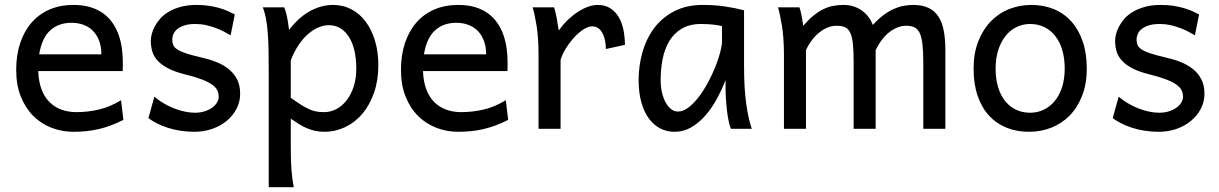

<svg xmlns="http://www.w3.org/2000/svg" viewBox="-20 -528 4998 787"><path d="M136.7 -236.8Q138.2 -193.8 150.1 -162.1Q162.1 -130.4 182.9 -109.6Q203.6 -88.9 231.7 -78.6Q259.8 -68.4 293 -68.4Q340.3 -68.4 385.7 -79.1Q431.2 -89.8 476.1 -117.2L485.8 -36.6Q460 -23.4 435.1 -14.2Q410.2 -4.9 385.3 1Q360.4 6.8 334.7 9.5Q309.1 12.2 280.8 12.2Q233.9 12.2 191.4 -4.2Q148.9 -20.5 116.7 -52.5Q84.5 -84.5 65.4 -131.8Q46.4 -179.2 46.4 -241.7Q46.4 -302.2 62.7 -351.3Q79.1 -400.4 109.4 -435.3Q139.6 -470.2 183.1 -489Q226.6 -507.8 280.8 -507.8Q320.8 -507.8 351.6 -498.3Q382.3 -488.8 404.8 -471.9Q427.2 -455.1 442.4 -432.6Q457.5 -410.2 466.6 -384.3Q475.6 -358.4 479.5 -330.3Q483.4 -302.2 483.4 -274.9V-255.9Q483.4 -243.7 482.9 -236.8ZM273.4 -434.6Q219.7 -434.6 185.5 -403.1Q151.4 -371.6 140.6 -305.2H395.5Q395.5 -336.4 386.5 -360.6Q377.4 -384.8 361.1 -401.4Q344.7 -418 322.3 -426.3Q299.8 -434.6 273.4 -434.6Z M925.3 -383.3Q913.1 -390.6 897.5 -398.7Q881.8 -406.7 863.5 -413.6Q845.2 -420.4 824.5 -425Q803.7 -429.7 781.2 -429.7Q754.4 -429.7 736.1 -423.8Q717.8 -418 706.8 -408.9Q695.8 -399.9 690.9 -388.4Q686 -377 686 -366.2Q686 -353.5 689.9 -343.8Q693.8 -334 706.3 -325.7Q718.8 -317.4 741.7 -309.6Q764.6 -301.8 803.2 -293Q836.4 -285.6 865.7 -274.2Q895 -262.7 917 -245.1Q939 -227.5 951.7 -202.9Q964.4 -178.2 964.4 -144Q964.4 -110.8 949.7 -82.5Q935.1 -54.2 909.7 -33Q884.3 -11.7 850.1 0.2Q815.9 12.2 776.4 12.2Q746.6 12.2 719 7.8Q691.4 3.4 667.2 -4.4Q643.1 -12.2 623 -22.5Q603 -32.7 588.4 -43.9L612.8 -131.8Q629.4 -117.2 650.1 -105Q670.9 -92.8 692.9 -84Q714.8 -75.2 737.1 -70.6Q759.3 -65.9 778.8 -65.9Q800.3 -65.9 818.1 -71.5Q835.9 -77.1 848.9 -86.2Q861.8 -95.2 869.1 -107.2Q876.5 -119.1 876.5 -131.8Q876.5 -145.5 870.8 -157.5Q865.2 -169.4 850.3 -180.4Q835.4 -191.4 809.3 -201.7Q783.2 -211.9 742.2 -222.2Q697.8 -232.9 669.7 -247.6Q641.6 -262.2 625.7 -279.8Q609.9 -297.4 604 -317.9Q598.1 -338.4 598.1 -361.3Q598.1 -372.6 601.8 -387.7Q605.5 -402.8 614 -419.2Q622.6 -435.5 636.5 -451.4Q650.4 -467.3 671.4 -479.7Q692.4 -492.2 720.7 -500Q749 -507.8 786.1 -507.8Q812.5 -507.8 835.7 -504.4Q858.9 -501 878.2 -495.4Q897.5 -489.7 913.6 -482.7Q929.7 -475.6 942.4 -468.8Z M1171.9 -127Q1196.8 -109.4 1215.1 -97.9Q1233.4 -86.4 1248.5 -79.8Q1263.7 -73.2 1277.6 -70.8Q1291.5 -68.4 1308.6 -68.4Q1334.5 -68.4 1358.2 -80.6Q1381.8 -92.8 1400.1 -116Q1418.5 -139.2 1429.4 -172.1Q1440.4 -205.1 1440.4 -246.6Q1440.4 -287.1 1432.9 -320.1Q1425.3 -353 1410.6 -376.2Q1396 -399.4 1375.2 -412.1Q1354.5 -424.8 1328.1 -424.8Q1307.1 -424.8 1285.2 -415.5Q1263.2 -406.2 1242.4 -388.2Q1221.7 -370.1 1203.6 -343Q1185.5 -315.9 1171.9 -280.8ZM1145 -498Q1150.4 -485.4 1155.8 -462.2Q1161.1 -439 1164.6 -405.3Q1181.6 -427.7 1201.9 -446.8Q1222.2 -465.8 1244.9 -479.2Q1267.6 -492.7 1292.7 -500.2Q1317.9 -507.8 1345.2 -507.8Q1386.7 -507.8 1421.1 -489.5Q1455.6 -471.2 1479.7 -438.2Q1503.9 -405.3 1517.3 -360.1Q1530.8 -314.9 1530.8 -261.2Q1530.8 -198.7 1513.2 -148.2Q1495.6 -97.7 1465.6 -62Q1435.5 -26.4 1395 -7.1Q1354.5 12.2 1308.6 12.2Q1289.1 12.2 1271.7 8.3Q1254.4 4.4 1238 -2.4Q1221.7 -9.3 1205.6 -19.3Q1189.5 -29.3 1171.9 -41.5V73.2Q1171.9 102.5 1172.6 126.2Q1173.3 149.9 1174.8 169.9Q1176.3 189.9 1178.7 206.8Q1181.2 223.6 1184.1 239.3H1081.5V-236.8Q1081.5 -282.2 1080.8 -321Q1080.1 -359.9 1077.6 -392.3Q1075.2 -424.8 1070.3 -451.2Q1065.4 -477.5 1057.1 -498Z M1713.9 -236.8Q1715.3 -193.8 1727.3 -162.1Q1739.3 -130.4 1760 -109.6Q1780.8 -88.9 1808.8 -78.6Q1836.9 -68.4 1870.1 -68.4Q1917.5 -68.4 1962.9 -79.1Q2008.3 -89.8 2053.2 -117.2L2063 -36.6Q2037.1 -23.4 2012.2 -14.2Q1987.3 -4.9 1962.4 1Q1937.5 6.8 1911.9 9.5Q1886.2 12.2 1857.9 12.2Q1811 12.2 1768.6 -4.2Q1726.1 -20.5 1693.8 -52.5Q1661.6 -84.5 1642.6 -131.8Q1623.5 -179.2 1623.5 -241.7Q1623.5 -302.2 1639.9 -351.3Q1656.2 -400.4 1686.5 -435.3Q1716.8 -470.2 1760.3 -489Q1803.7 -507.8 1857.9 -507.8Q1897.9 -507.8 1928.7 -498.3Q1959.5 -488.8 1981.9 -471.9Q2004.4 -455.1 2019.5 -432.6Q2034.7 -410.2 2043.7 -384.3Q2052.7 -358.4 2056.6 -330.3Q2060.5 -302.2 2060.5 -274.9V-255.9Q2060.5 -243.7 2060.1 -236.8ZM1850.6 -434.6Q1796.9 -434.6 1762.7 -403.1Q1728.5 -371.6 1717.8 -305.2H1972.7Q1972.7 -336.4 1963.6 -360.6Q1954.6 -384.8 1938.2 -401.4Q1921.9 -418 1899.4 -426.3Q1877 -434.6 1850.6 -434.6Z M2187.5 0V-300.3Q2187.5 -372.6 2179.4 -422.6Q2171.4 -472.7 2163.1 -498H2251Q2253.9 -490.2 2256.8 -477.8Q2259.8 -465.3 2262.2 -451.7Q2264.6 -438 2266.6 -424.8L2270.5 -402.8Q2288.1 -428.2 2308.8 -447.8Q2329.6 -467.3 2350.8 -480.7Q2372.1 -494.1 2392.3 -501Q2412.6 -507.8 2429.2 -507.8Q2460 -507.8 2481.2 -494.4Q2502.4 -481 2515.9 -458.3Q2529.3 -435.5 2535.4 -406Q2541.5 -376.5 2541.5 -344.2L2463.4 -327.1Q2463.4 -345.2 2460 -362.1Q2456.5 -378.9 2449.7 -391.8Q2442.9 -404.8 2432.4 -412.4Q2421.9 -419.9 2407.2 -419.9Q2391.6 -419.9 2372.6 -408Q2353.5 -396 2335.2 -376.5Q2316.9 -356.9 2301.3 -332.5Q2285.6 -308.1 2277.8 -283.2V0Z M2939.5 -420.9Q2933.6 -422.4 2926.3 -423.8Q2918.9 -425.3 2908.9 -426.5Q2898.9 -427.7 2885.5 -428.7Q2872.1 -429.7 2854 -429.7Q2806.2 -429.7 2774.2 -410.4Q2742.2 -391.1 2723.1 -359.1Q2704.1 -327.1 2696 -285.6Q2688 -244.1 2688 -200.2Q2688 -171.9 2693.6 -148.2Q2699.2 -124.5 2709 -107.2Q2718.8 -89.8 2731.4 -80.3Q2744.1 -70.8 2758.8 -70.8Q2780.3 -70.8 2802 -87.4Q2823.7 -104 2843.8 -130.1Q2863.8 -156.2 2881.3 -188.7Q2898.9 -221.2 2911.9 -253.2Q2924.8 -285.2 2932.1 -313.5Q2939.5 -341.8 2939.5 -358.9ZM2976.1 0Q2970.7 -11.7 2966.6 -32.2Q2962.4 -52.7 2959.7 -75.9Q2957 -99.1 2955.6 -122.1Q2954.1 -145 2954.1 -161.1V-200.2Q2939.5 -162.1 2919.2 -124.3Q2898.9 -86.4 2872.8 -56.2Q2846.7 -25.9 2814.5 -6.8Q2782.2 12.2 2744.1 12.2Q2713.4 12.2 2686.5 -1.5Q2659.7 -15.1 2639.9 -42Q2620.1 -68.8 2608.9 -108.6Q2597.7 -148.4 2597.7 -200.2Q2597.7 -258.3 2613.3 -313.7Q2628.9 -369.1 2661.1 -412.4Q2693.4 -455.6 2743.2 -481.7Q2793 -507.8 2861.3 -507.8Q2908.7 -507.8 2950.7 -501.7Q2992.7 -495.6 3029.8 -485.8V-258.8Q3029.8 -166.5 3038.6 -103.8Q3047.4 -41 3061.5 0Z M3569.3 0H3479V-278.3Q3479 -323.7 3475.6 -351.8Q3472.2 -379.9 3464.1 -395.8Q3456.1 -411.6 3442.4 -417Q3428.7 -422.4 3408.2 -422.4Q3390.1 -422.4 3372.1 -415Q3354 -407.7 3337.6 -394.3Q3321.3 -380.9 3307.4 -362.5Q3293.5 -344.2 3283.7 -322.3V0H3193.4V-300.3Q3193.4 -372.6 3185.1 -422.6Q3176.8 -472.7 3168.9 -498H3256.8Q3262.2 -482.4 3266.1 -461.2Q3270 -439.9 3272.5 -422.4Q3294.9 -448.2 3315.4 -464.8Q3335.9 -481.4 3356.2 -491Q3376.5 -500.5 3396.5 -504.2Q3416.5 -507.8 3437.5 -507.8Q3461.4 -507.8 3481 -501Q3500.5 -494.1 3515.4 -482.9Q3530.3 -471.7 3541 -456.8Q3551.8 -441.9 3557.6 -425.8Q3580.6 -450.7 3602.1 -466.6Q3623.5 -482.4 3644 -491.5Q3664.6 -500.5 3684.3 -504.2Q3704.1 -507.8 3723.1 -507.8Q3760.3 -507.8 3785.6 -495.8Q3811 -483.9 3826.4 -460.4Q3841.8 -437 3848.4 -402.3Q3855 -367.7 3855 -322.3V0H3764.6V-268.6Q3764.6 -315.9 3761.2 -345.7Q3757.8 -375.5 3749.8 -392.6Q3741.7 -409.7 3728 -416Q3714.4 -422.4 3693.8 -422.4Q3675.8 -422.4 3658.2 -415.3Q3640.6 -408.2 3624.3 -395.3Q3607.9 -382.3 3594 -363.8Q3580.1 -345.2 3569.3 -322.3Z M4061 -246.6Q4061 -204.1 4071.3 -170.4Q4081.5 -136.7 4100.3 -113.5Q4119.1 -90.3 4145 -78.1Q4170.9 -65.9 4202.6 -65.9Q4231.9 -65.9 4257.8 -78.1Q4283.7 -90.3 4303 -113.5Q4322.3 -136.7 4333.3 -170.4Q4344.2 -204.1 4344.2 -246.6Q4344.2 -289.6 4334 -323.5Q4323.7 -357.4 4304.9 -381.1Q4286.1 -404.8 4260 -417.2Q4233.9 -429.7 4202.6 -429.7Q4172.9 -429.7 4147 -417.2Q4121.1 -404.8 4102.1 -381.1Q4083 -357.4 4072 -323.5Q4061 -289.6 4061 -246.6ZM3970.7 -246.6Q3970.7 -309.6 3989.7 -358.2Q4008.8 -406.7 4041 -440.2Q4073.2 -473.6 4116.2 -490.7Q4159.2 -507.8 4207.5 -507.8Q4257.8 -507.8 4299.6 -490.7Q4341.3 -473.6 4371.3 -440.2Q4401.4 -406.7 4418 -358.2Q4434.6 -309.6 4434.6 -246.6Q4434.6 -183.6 4415.5 -135.3Q4396.5 -86.9 4364.3 -54.2Q4332 -21.5 4289.1 -4.6Q4246.1 12.2 4197.8 12.2Q4147.5 12.2 4105.7 -4.6Q4064 -21.5 4033.9 -54.2Q4003.9 -86.9 3987.3 -135.3Q3970.7 -183.6 3970.7 -246.6Z M4877.9 -383.3Q4865.7 -390.6 4850.1 -398.7Q4834.5 -406.7 4816.2 -413.6Q4797.9 -420.4 4777.1 -425Q4756.3 -429.7 4733.9 -429.7Q4707 -429.7 4688.7 -423.8Q4670.4 -418 4659.4 -408.9Q4648.4 -399.9 4643.6 -388.4Q4638.7 -377 4638.7 -366.2Q4638.7 -353.5 4642.6 -343.8Q4646.5 -334 4658.9 -325.7Q4671.4 -317.4 4694.3 -309.6Q4717.3 -301.8 4755.9 -293Q4789.1 -285.6 4818.4 -274.2Q4847.7 -262.7 4869.6 -245.1Q4891.6 -227.5 4904.3 -202.9Q4917 -178.2 4917 -144Q4917 -110.8 4902.3 -82.5Q4887.7 -54.2 4862.3 -33Q4836.9 -11.7 4802.7 0.2Q4768.6 12.2 4729 12.2Q4699.2 12.2 4671.6 7.8Q4644 3.4 4619.9 -4.4Q4595.7 -12.2 4575.7 -22.5Q4555.7 -32.7 4541 -43.9L4565.4 -131.8Q4582 -117.2 4602.8 -105Q4623.5 -92.8 4645.5 -84Q4667.5 -75.2 4689.7 -70.6Q4711.9 -65.9 4731.4 -65.9Q4752.9 -65.9 4770.8 -71.5Q4788.6 -77.1 4801.5 -86.2Q4814.5 -95.2 4821.8 -107.2Q4829.1 -119.1 4829.1 -131.8Q4829.1 -145.5 4823.5 -157.5Q4817.9 -169.4 4803 -180.4Q4788.1 -191.4 4762 -201.7Q4735.8 -211.9 4694.8 -222.2Q4650.4 -232.9 4622.3 -247.6Q4594.2 -262.2 4578.4 -279.8Q4562.5 -297.4 4556.6 -317.9Q4550.8 -338.4 4550.8 -361.3Q4550.8 -372.6 4554.4 -387.7Q4558.1 -402.8 4566.7 -419.2Q4575.2 -435.5 4589.1 -451.4Q4603 -467.3 4624 -479.7Q4645 -492.2 4673.3 -500Q4701.7 -507.8 4738.8 -507.8Q4765.1 -507.8 4788.3 -504.4Q4811.5 -501 4830.8 -495.4Q4850.1 -489.7 4866.2 -482.7Q4882.3 -475.6 4895 -468.8Z"/></svg>

Font: Andika Cyr
Style: Regular
Weight: 400
Designer: Victor Gaultney, Annie Olsen, Julie Remington, Don Collingsworth, Eric Hays, Becca Hirsbrunner
Foundry: SIL International
Version: Version 5.000